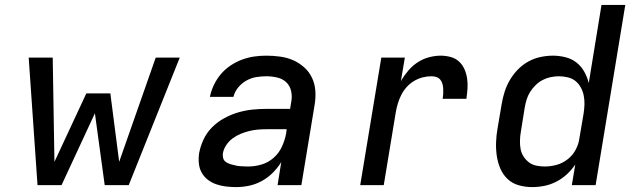

<svg xmlns="http://www.w3.org/2000/svg" viewBox="-20 -755 2590 783"><path d="M133 0 97 -520H195L202 -95L332 -374H430L466 -95L615 -520H713L505 0H407L367 -293L231 0Z M943 8Q922 8 901.5 5.5Q881 3 862 -3.5Q843 -10 827.5 -22Q812 -34 802.5 -51Q793 -68 791 -88.5Q789 -109 792 -130Q797 -158 810 -186Q823 -214 845 -236Q867 -258 894.5 -273Q922 -288 951 -296.5Q980 -305 1009 -308Q1038 -311 1066 -311H1163L1168 -341Q1172 -363 1167 -384.5Q1162 -406 1147 -420Q1132 -434 1110 -439Q1088 -444 1066 -444Q1045 -444 1024.5 -440.5Q1004 -437 985 -426.5Q966 -416 951.5 -398.5Q937 -381 932 -360H836Q841 -385 852.5 -409Q864 -433 881 -453Q898 -473 920.5 -488Q943 -503 967.5 -512Q992 -521 1016.5 -524.5Q1041 -528 1066 -528Q1095 -528 1123.5 -524Q1152 -520 1176.5 -509Q1201 -498 1221 -480Q1241 -462 1252.5 -437.5Q1264 -413 1266 -384.5Q1268 -356 1263 -327L1209 0H1112L1127 -94Q1112 -70 1092 -50Q1072 -30 1047 -16.5Q1022 -3 995.5 2.5Q969 8 943 8ZM992 -76Q1019 -76 1046.5 -84Q1074 -92 1096 -111.5Q1118 -131 1130 -157.5Q1142 -184 1147 -211L1149 -228H1066Q1049 -228 1031.5 -226.5Q1014 -225 996 -220.5Q978 -216 961 -209Q944 -202 928.5 -190.5Q913 -179 902.5 -163Q892 -147 889 -130Q888 -121 889.5 -112.5Q891 -104 896.5 -98.5Q902 -93 909.5 -89.5Q917 -86 925 -84Q933 -82 941.5 -80Q950 -78 958 -77.5Q966 -77 974.5 -76.5Q983 -76 992 -76Z M1449 0 1535 -520H1631L1615 -425Q1628 -447 1645 -467Q1662 -487 1683.5 -501Q1705 -515 1729.5 -521.5Q1754 -528 1777 -528Q1798 -528 1818 -522.5Q1838 -517 1852 -504Q1866 -491 1874 -473Q1882 -455 1885 -434.5Q1888 -414 1886.5 -393.5Q1885 -373 1882 -352H1785Q1787 -362 1787.5 -372.5Q1788 -383 1787.5 -393Q1787 -403 1784.5 -412.5Q1782 -422 1776 -429.5Q1770 -437 1760.5 -440.5Q1751 -444 1740 -444Q1722 -444 1704 -439.5Q1686 -435 1669 -425Q1652 -415 1638.5 -400Q1625 -385 1616.5 -368Q1608 -351 1602.5 -333Q1597 -315 1594 -297L1545 0Z M2150 8Q2122 8 2095.5 0.5Q2069 -7 2050 -25Q2031 -43 2020.5 -67.5Q2010 -92 2006 -119Q2002 -146 2003 -174.5Q2004 -203 2009 -231L2026 -331Q2030 -356 2038 -381Q2046 -406 2059.5 -429Q2073 -452 2092 -471.5Q2111 -491 2134.5 -504Q2158 -517 2184 -522.5Q2210 -528 2235 -528Q2261 -528 2286.5 -521.5Q2312 -515 2331 -500Q2350 -485 2362.5 -463Q2375 -441 2381 -416L2433 -735H2530L2409 0H2312L2326 -84Q2311 -62 2291.5 -44Q2272 -26 2248.5 -14Q2225 -2 2200 3Q2175 8 2150 8ZM2201 -76Q2225 -76 2249.5 -82.5Q2274 -89 2295 -105.5Q2316 -122 2328 -145Q2340 -168 2343 -192L2360 -292Q2363 -311 2363.5 -329.5Q2364 -348 2360.5 -365.5Q2357 -383 2348.5 -398.5Q2340 -414 2327 -424.5Q2314 -435 2296 -439.5Q2278 -444 2259 -444Q2243 -444 2226 -440.5Q2209 -437 2193.5 -429Q2178 -421 2165 -408.5Q2152 -396 2142.5 -381Q2133 -366 2128 -350Q2123 -334 2120 -317L2104 -217Q2101 -200 2100.5 -182Q2100 -164 2103 -147.5Q2106 -131 2115 -117Q2124 -103 2137 -93Q2150 -83 2167 -79.5Q2184 -76 2201 -76Z"/></svg>

Font: Iosevka Custom Medium Oblique
Style: Regular
Weight: 500
Italic angle: -9°
Designer: Belleve Invis
Foundry: Belleve Invis
Version: Version 27.0.1